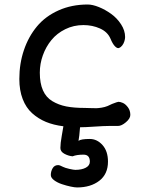

<svg xmlns="http://www.w3.org/2000/svg" viewBox="-20 -552 652 843"><path d="M64.9 -205.1Q64.9 -272.9 85 -332Q105 -391.1 142.1 -435.8Q179.2 -480.5 236.8 -506.3Q294.4 -532.2 365.2 -532.2Q386.2 -532.2 414.1 -521Q441.9 -509.8 467.8 -491.2Q493.7 -472.7 511.5 -445.3Q529.3 -418 529.3 -389.2Q529.3 -381.3 526.1 -370.8Q522.9 -360.4 516.6 -352.3Q510.3 -344.2 502.7 -341.3Q495.1 -338.4 484.9 -348.6Q474.6 -358.9 464.8 -382.8Q452.1 -412.1 418.9 -427Q385.7 -441.9 346.2 -441.9Q303.2 -441.9 266.6 -423.8Q230 -405.8 205.8 -376.2Q181.6 -346.7 168.2 -309.3Q154.8 -272 154.8 -232.9Q154.8 -186.5 168.5 -155.5Q182.1 -124.5 209.7 -107.9Q237.3 -91.3 271 -84.7Q304.7 -78.1 352.5 -78.1Q360.8 -78.1 377.4 -77.4Q394 -76.7 403.1 -76.9Q412.1 -77.1 426 -79.3Q439.9 -81.5 452.1 -86.4L472.2 -95.7Q496.1 -105 500 -105Q508.3 -105 519.5 -100.1Q530.8 -95.2 541.5 -81.1Q552.2 -66.9 552.2 -47.4Q552.2 -31.7 533 -15.4Q513.7 1 498 1H459.5Q437 1 395 3.9Q353 6.8 331.5 6.8Q328.1 49.8 324.7 66.4Q335.4 58.1 374 58.1Q406.2 58.1 430.2 85Q454.1 111.8 454.1 157.7Q454.1 212.4 416 241.7Q377.9 271 318.4 271Q308.1 271 289.8 267.1Q271.5 263.2 251.7 256.6Q231.9 250 217.5 239.3Q203.1 228.5 203.1 216.3Q203.1 200.2 211.2 186.5Q219.2 172.9 235.4 172.9Q242.2 172.9 256.8 180.7Q265.1 185.1 284.4 189.5Q303.7 193.8 310.5 193.8Q338.9 193.8 356.7 184.3Q374.5 174.8 374.5 157.7Q374.5 127 346.7 127Q316.4 127 298.8 134.3Q280.8 132.8 262.9 123.3Q245.1 113.8 245.1 97.7Q245.1 78.1 251.2 43.9Q257.3 9.8 258.3 2.4Q215.3 -2.9 181.6 -16.8Q147.9 -30.8 121.1 -54.9Q94.2 -79.1 79.6 -117.2Q64.9 -155.3 64.9 -205.1Z"/></svg>

Font: Short Stack
Style: Regular
Weight: 400
Designer: James Grieshaber
Foundry: James Grieshaber
Version: Version 1.002